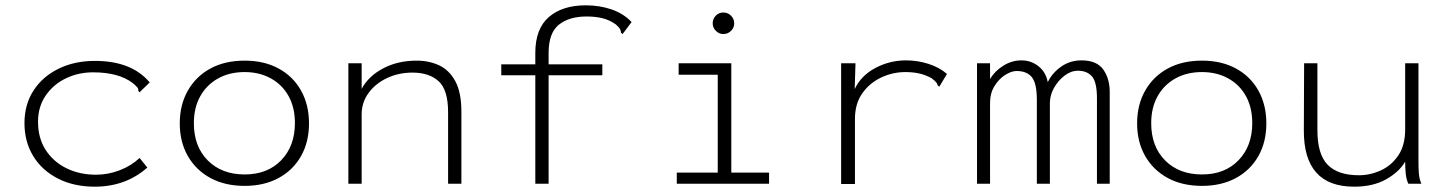

<svg xmlns="http://www.w3.org/2000/svg" viewBox="-20 -691 5440 722"><path d="M336 11Q258 11 198 -19.5Q138 -50 105 -104Q72 -158 72 -228Q72 -298 106 -350.5Q140 -403 200 -432.5Q260 -462 337 -462Q475 -462 543 -381L511 -350L505 -344L500 -349Q501 -356 497 -361.5Q493 -367 480 -378Q427 -419 330 -419Q275 -419 228 -396.5Q181 -374 152 -332Q123 -290 123 -233Q123 -172 151.5 -127.5Q180 -83 229.5 -58.5Q279 -34 341 -34Q386 -34 429.5 -50.5Q473 -67 505 -97L534 -61Q453 11 336 11Z M900 8Q826 8 771.5 -21.5Q717 -51 686.5 -104Q656 -157 656 -227Q656 -297 686.5 -350.5Q717 -404 771.5 -433.5Q826 -463 900 -463Q973 -463 1027.5 -433.5Q1082 -404 1112 -350.5Q1142 -297 1142 -227Q1142 -157 1112 -104Q1082 -51 1027.5 -21.5Q973 8 900 8ZM900 -35Q986 -35 1037.5 -88.5Q1089 -142 1089 -228Q1089 -287 1065 -330Q1041 -373 998 -396.5Q955 -420 900 -420Q843 -420 800 -396Q757 -372 733 -329Q709 -286 709 -228Q709 -140 761.5 -87.5Q814 -35 900 -35Z M1290 0V-453H1340V-357Q1366 -405 1421 -434Q1476 -463 1547 -463Q1594 -463 1632 -445Q1670 -427 1692.5 -385Q1715 -343 1715 -271V0H1665V-269Q1665 -353 1629.5 -385.5Q1594 -418 1531 -418Q1479 -418 1435.5 -397.5Q1392 -377 1366 -341.5Q1340 -306 1340 -261V0Z M1993 -408H1865V-449H1993V-492Q1993 -583 2044 -627Q2095 -671 2183 -671Q2235 -671 2280 -655.5Q2325 -640 2355 -608L2328 -572L2321 -563L2315 -568Q2315 -576 2311.5 -582Q2308 -588 2296 -599Q2272 -616 2245.5 -622.5Q2219 -629 2186 -629Q2120 -629 2081.5 -598Q2043 -567 2043 -492V-449H2245V-408H2043V0H1993Z M2525 0V-42H2679V-410H2532V-453H2730V-42H2872V0ZM2700 -563Q2684 -563 2672 -575Q2660 -587 2660 -603Q2660 -620 2671.5 -632Q2683 -644 2700 -644Q2717 -644 2729 -632Q2741 -620 2741 -603Q2741 -587 2729 -575Q2717 -563 2700 -563Z M3143 -453H3197L3194 -356Q3218 -407 3272 -435.5Q3326 -464 3387 -464Q3430 -464 3471 -451Q3512 -438 3541 -413L3517 -373L3512 -365L3506 -370Q3505 -376 3500.5 -381.5Q3496 -387 3483 -397Q3459 -410 3435.5 -415Q3412 -420 3385 -420Q3337 -420 3293.5 -399.5Q3250 -379 3222.5 -340Q3195 -301 3195 -244V1H3143Z M3654 0V-453H3703V-394Q3721 -424 3753 -444Q3785 -464 3821 -464Q3857 -464 3885 -442Q3913 -420 3920 -382Q3937 -417 3970.5 -440.5Q4004 -464 4047 -464Q4105 -464 4129.5 -428.5Q4154 -393 4153 -341V0H4105V-321Q4105 -383 4086 -404Q4067 -425 4034 -425Q4007 -425 3983 -406.5Q3959 -388 3943.5 -360.5Q3928 -333 3928 -303V0H3879V-315Q3879 -378 3860 -401Q3841 -424 3803 -424Q3783 -424 3759.5 -409Q3736 -394 3719.5 -367Q3703 -340 3703 -304V0Z M4500 8Q4426 8 4371.5 -21.5Q4317 -51 4286.5 -104Q4256 -157 4256 -227Q4256 -297 4286.5 -350.5Q4317 -404 4371.5 -433.5Q4426 -463 4500 -463Q4573 -463 4627.5 -433.5Q4682 -404 4712 -350.5Q4742 -297 4742 -227Q4742 -157 4712 -104Q4682 -51 4627.5 -21.5Q4573 8 4500 8ZM4500 -35Q4586 -35 4637.5 -88.5Q4689 -142 4689 -228Q4689 -287 4665 -330Q4641 -373 4598 -396.5Q4555 -420 4500 -420Q4443 -420 4400 -396Q4357 -372 4333 -329Q4309 -286 4309 -228Q4309 -140 4361.5 -87.5Q4414 -35 4500 -35Z M5072 11Q4882 11 4883 -201L4884 -453H4934V-201Q4934 -111 4972.5 -71.5Q5011 -32 5090 -32Q5133 -32 5173 -50.5Q5213 -69 5238.5 -107Q5264 -145 5264 -204V-453H5314V-80Q5314 -61 5315.5 -39.5Q5317 -18 5325 0H5276Q5268 -17 5266 -39.5Q5264 -62 5264 -83Q5241 -44 5192 -16.5Q5143 11 5072 11Z"/></svg>

Font: Inconsolata Expanded Light
Style: Regular
Weight: 300
Width: 7
Monospace: yes
Designer: Raph Levien, Cyreal, Brenton Simpson
Foundry: Raph Levien, Cyreal, Google
Version: Version 3.001; ttfautohint (v1.8.2.53-6de2)